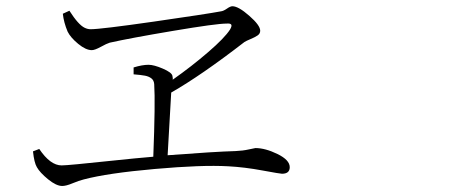

<svg xmlns="http://www.w3.org/2000/svg" viewBox="-20 -664 1540 628"><path d="M185.5 -619.1 207 -628.9Q236.3 -583 256.8 -573.2Q266.6 -568.4 276.4 -568.4Q309.6 -568.4 482.9 -593.3Q656.2 -618.2 703.1 -627Q710.9 -627.9 722.2 -635.7Q733.4 -643.6 740.2 -643.6Q759.8 -643.6 795.4 -612.3Q831.1 -581.1 831.1 -563.5Q831.1 -553.7 822.3 -547.9Q813.5 -542 799.3 -536.1Q785.2 -530.3 779.3 -526.4Q637.7 -417 540 -361.3Q537.1 -316.4 528.3 -156.2Q682.6 -168 751 -169.9Q774.4 -170.9 793.9 -175.3Q813.5 -179.7 815.4 -179.7Q847.7 -179.7 887.7 -160.2Q927.7 -140.6 927.7 -117.2Q927.7 -95.7 902.3 -95.7Q896.5 -95.7 838.4 -106.4Q780.3 -117.2 726.6 -120.1Q640.6 -125 486.3 -111.3Q332 -97.7 253.9 -77.1Q238.3 -73.2 217.3 -64.5Q196.3 -55.7 183.6 -55.7Q164.1 -55.7 137.2 -77.6Q110.4 -99.6 100.6 -117.2Q91.8 -131.8 87.9 -168.9L108.4 -176.8Q144.5 -123 181.6 -123Q192.4 -123 234.4 -127Q276.4 -130.9 349.6 -138.7Q422.9 -146.5 481.4 -151.4Q488.3 -329.1 484.4 -388.7Q483.4 -401.4 475.1 -407.7Q466.8 -414.1 454.1 -416.5Q441.4 -418.9 417 -420.9V-443.4Q445.3 -452.1 465.8 -452.1Q483.4 -452.1 512.7 -439.5Q542 -426.8 543.9 -416Q545.9 -407.2 544.9 -403.3Q607.4 -447.3 661.1 -493.7Q714.8 -540 732.4 -567.4Q739.3 -579.1 736.3 -583.5Q733.4 -587.9 721.7 -586.9Q687.5 -586.9 545.9 -563Q404.3 -539.1 338.9 -524.4Q329.1 -521.5 309.6 -510.7Q290 -500 280.3 -500Q260.7 -500 235.8 -520.5Q210.9 -541 201.2 -560.5Q188.5 -590.8 185.5 -619.1Z"/></svg>

Font: Bpmf Zihi Serif Light
Style: Light
Weight: 300
Foundry: But Ko
Version: Version 1.320